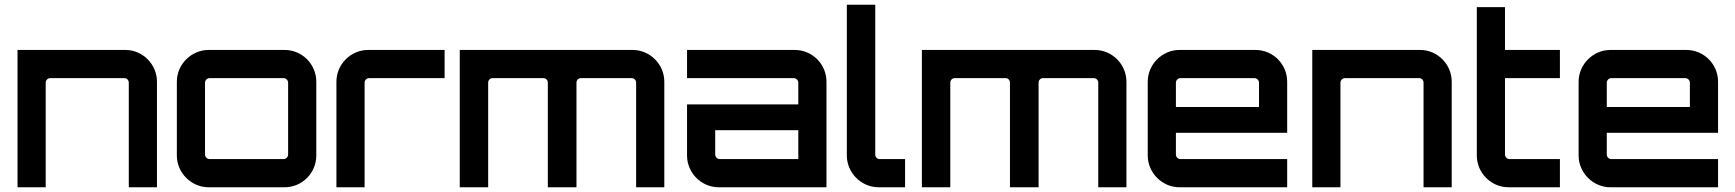

<svg xmlns="http://www.w3.org/2000/svg" viewBox="-20 -791 7329 811"><path d="M173 0V-442C173 -452 182 -461 192 -461H506C516 -461 524 -452 524 -442V0H643V-446C643 -519 583 -580 510 -580H54V0Z M861 0H1182C1257 0 1316 -61 1316 -134V-446C1316 -519 1257 -580 1182 -580H861C788 -580 727 -519 727 -446V-134C727 -61 788 0 861 0ZM865 -119C855 -119 846 -128 846 -138V-442C846 -452 855 -461 865 -461H1178C1188 -461 1197 -452 1197 -442V-138C1197 -128 1188 -119 1178 -119Z M1520 0V-442C1520 -452 1529 -461 1539 -461H1858V-580H1535C1461 -580 1401 -519 1401 -446V0Z M2042 0V-442C2042 -452 2050 -461 2060 -461H2276C2286 -461 2294 -452 2294 -442V0H2415V-442C2415 -452 2423 -461 2433 -461H2648C2659 -461 2667 -452 2667 -442V0H2786V-446C2786 -519 2726 -580 2652 -580H1922V0Z M3016 0H3471V-446C3471 -519 3412 -580 3337 -580H2882V-461H3333C3343 -461 3352 -452 3352 -442V-350H2882V-134C2882 -61 2942 0 3016 0ZM3020 -119C3010 -119 3001 -128 3001 -138V-241H3352V-119Z M3691 0H3803V-119H3695C3685 -119 3677 -128 3677 -138V-771H3557V-134C3557 -61 3618 0 3691 0Z M3994 0V-442C3994 -452 4002 -461 4012 -461H4228C4238 -461 4246 -452 4246 -442V0H4367V-442C4367 -452 4375 -461 4385 -461H4600C4611 -461 4619 -452 4619 -442V0H4738V-446C4738 -519 4678 -580 4604 -580H3874V0Z M4962 0H5417V-119H4966C4956 -119 4947 -128 4947 -138V-230H5417V-446C5417 -519 5358 -580 5283 -580H4962C4889 -580 4828 -519 4828 -446V-134C4828 -61 4889 0 4962 0ZM4947 -339V-442C4947 -452 4956 -461 4966 -461H5279C5289 -461 5298 -452 5298 -442V-339Z M5642 0V-442C5642 -452 5651 -461 5661 -461H5975C5985 -461 5993 -452 5993 -442V0H6112V-446C6112 -519 6052 -580 5979 -580H5523V0Z M6352 0H6569V-119H6356C6346 -119 6337 -128 6337 -138V-461H6569V-580H6337V-761H6218V-134C6218 -61 6278 0 6352 0Z M6782 0H7237V-119H6786C6776 -119 6767 -128 6767 -138V-230H7237V-446C7237 -519 7178 -580 7103 -580H6782C6709 -580 6648 -519 6648 -446V-134C6648 -61 6709 0 6782 0ZM6767 -339V-442C6767 -452 6776 -461 6786 -461H7099C7109 -461 7118 -452 7118 -442V-339Z"/></svg>

Font: Orbitron SemiBold
Style: Regular
Weight: 600
Designer: Matt McInerney
Foundry: The League of Moveable Type
Version: Version 2.001